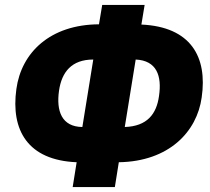

<svg xmlns="http://www.w3.org/2000/svg" viewBox="-20 -744 845 774"><path d="M273 10H443L459 -90C661 -93 774 -213 793 -351C817 -515 749 -636 550 -645L563 -724H392L379 -646C182 -645 66 -532 46 -385C23 -219 92 -98 289 -90ZM312 -232C229 -233 206 -296 218 -379C229 -454 269 -504 356 -504ZM483 -232 527 -504C612 -500 633 -438 621 -357C611 -284 573 -235 483 -232Z"/></svg>

Font: Noto Sans Condensed Black
Style: Italic
Weight: 900
Width: 3
Italic angle: -12°
Designer: Monotype Design Team
Foundry: Monotype Imaging Inc.
Version: Version 2.013